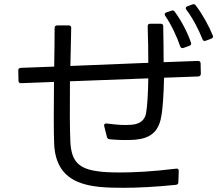

<svg xmlns="http://www.w3.org/2000/svg" viewBox="-20 -891 1040 914"><path d="M986 -707C993 -710 996 -715 993 -722C974 -769 942 -826 912 -865C908 -871 903 -872 896 -870L872 -861C864 -858 862 -852 867 -845C899 -803 927 -747 944 -704C947 -697 952 -694 959 -697ZM882 -673C889 -676 892 -681 889 -688C874 -734 844 -792 812 -835C808 -841 803 -843 796 -840L772 -832C763 -829 762 -823 767 -815C797 -771 823 -714 838 -670C841 -663 846 -660 854 -663ZM68 -507C68 -499 72 -495 80 -495L237 -501C236 -381 235 -267 238 -201C250 -4 416 3 569 3C635 3 716 -1 817 -11C825 -12 829 -16 829 -23L831 -77C831 -85 826 -90 818 -88C703 -74 615 -70 552 -70C505 -70 471 -72 450 -75C354 -87 320 -123 315 -215C312 -276 312 -384 313 -504L686 -518C685 -444 681 -383 675 -350C669 -323 651 -300 604 -297C572 -294 536 -297 488 -303C479 -304 474 -300 476 -291L489 -239C491 -232 495 -229 502 -228C545 -224 585 -223 624 -226C692 -232 734 -261 747 -333C755 -372 759 -440 761 -521L924 -527C932 -528 936 -532 936 -540L935 -589C935 -597 930 -601 922 -601L759 -595C759 -650 758 -709 757 -766C757 -774 753 -778 745 -778H695C687 -778 683 -774 683 -766C685 -707 686 -648 686 -592L315 -577C316 -637 318 -698 319 -757C320 -765 315 -770 308 -770H252C244 -770 240 -765 240 -758C240 -702 239 -638 238 -574L79 -568C71 -568 67 -563 67 -556Z"/></svg>

Font: LINE Seed JP_OTF Regular
Style: Regular
Weight: 400
Designer: LY Corporation & Fontrix & Fontworks
Version: Version 1.002